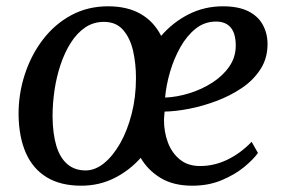

<svg xmlns="http://www.w3.org/2000/svg" viewBox="-20 -580 900 610"><path d="M238 10Q172.5 10 128.5 -16.8Q84.5 -43.5 62.2 -94Q40 -144.5 39 -215Q38.5 -281.5 58.8 -343.5Q79 -405.5 116.5 -454.5Q154 -503.5 206.5 -531.8Q259 -560 323.5 -560Q384.5 -560 426.8 -535.8Q469 -511.5 492 -466Q529.5 -509.5 579.8 -534.8Q630 -560 688 -560Q736.5 -560 767.8 -544.8Q799 -529.5 814.2 -502.5Q829.5 -475.5 830 -442Q830.5 -396 808 -360.8Q785.5 -325.5 748.5 -300.5Q711.5 -275.5 667.2 -259Q623 -242.5 580 -234.2Q537 -226 503 -225.5Q502.5 -219 501.8 -212Q501 -205 501 -198.5Q501 -160.5 513.5 -127.2Q526 -94 551.5 -73.2Q577 -52.5 615.5 -52.5Q661 -52.5 703 -73Q745 -93.5 779.5 -129.5L799.5 -94Q785 -73.5 755.5 -49.2Q726 -25 684.2 -7.5Q642.5 10 591 10Q530.5 10 490 -14.8Q449.5 -39.5 427 -78.5Q391 -38 343 -14Q295 10 238 10ZM252 -38.5Q282 -38.5 310.2 -61.2Q338.5 -84 361.5 -124.2Q384.5 -164.5 398.2 -217.8Q412 -271 412 -332.5Q412 -378 402.8 -418.5Q393.5 -459 371.2 -484.8Q349 -510.5 310 -510.5Q277 -510.5 250.8 -492.8Q224.5 -475 205 -444.2Q185.5 -413.5 172.5 -374.8Q159.5 -336 153.2 -293.5Q147 -251 147 -210Q147.5 -155 159 -116.8Q170.5 -78.5 194 -58.5Q217.5 -38.5 252 -38.5ZM504.5 -270Q541.5 -271.5 580.8 -283.5Q620 -295.5 653.8 -317Q687.5 -338.5 708.2 -368.2Q729 -398 729 -435Q729 -473.5 713 -492.5Q697 -511.5 666.5 -511.5Q630 -511.5 601.8 -489Q573.5 -466.5 553 -430Q532.5 -393.5 520.2 -351.5Q508 -309.5 504.5 -270Z"/></svg>

Font: Merriweather 36pt
Style: Italic
Weight: 400
Italic angle: -7.8°
Version: Version 2.101